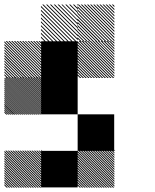

<svg xmlns="http://www.w3.org/2000/svg" viewBox="-21 -855 708 876"><path d="M500.8 -165.8 499.2 -167.5H500.8ZM500.8 -155 488.3 -167.5H494.2L500.8 -160.8ZM500.8 -144.2 477.5 -167.5H483.3L500.8 -150ZM500.8 -133.3 466.7 -167.5H472.5L500.8 -139.2ZM500.8 -122.5 455.8 -167.5H461.7L500.8 -128.3ZM500.8 -111.7 445 -167.5H450.8L500.8 -117.5ZM500.8 -100.8 434.2 -167.5H440L500.8 -106.7ZM500.8 -90 423.3 -167.5H429.2L500.8 -95.8ZM500.8 -79.2 412.5 -167.5H418.3L500.8 -85ZM500.8 -68.3 401.7 -167.5H407.5L500.8 -74.2ZM500.8 -57.5 390.8 -167.5H396.7L500.8 -63.3ZM500.8 -46.7 380 -167.5H385.8L500.8 -52.5ZM500.8 -35.8 369.2 -167.5H375L500.8 -41.7ZM500.8 -25 358.3 -167.5H364.2L500.8 -30.8ZM500.8 -14.2 347.5 -167.5H353.3L500.8 -20ZM500.8 -3.3 336.7 -167.5H342.5L500.8 -9.2ZM494.2 0.8 332.5 -160.8V-166.7L500 0.8ZM483.3 0.8 332.5 -150V-155.8L489.2 0.8ZM472.5 0.8 332.5 -139.2V-145L478.3 0.8ZM461.7 0.8 332.5 -128.3V-134.2L467.5 0.8ZM450.8 0.8 332.5 -117.5V-123.3L456.7 0.8ZM440 0.8 332.5 -106.7V-112.5L445.8 0.8ZM429.2 0.8 332.5 -95.8V-101.7L435 0.8ZM418.3 0.8 332.5 -85V-90.8L424.2 0.8ZM407.5 0.8 332.5 -74.2V-80L413.3 0.8ZM396.7 0.8 332.5 -63.3V-69.2L402.5 0.8ZM385.8 0.8 332.5 -52.5V-58.3L391.7 0.8ZM375 0.8 332.5 -41.7V-47.5L380.8 0.8ZM364.2 0.8 332.5 -30.8V-36.7L370 0.8ZM353.3 0.8 332.5 -20V-25.8L359.2 0.8ZM342.5 0.8 332.5 -9.2V-15L348.3 0.8ZM500.8 -167.5H505L500.8 -171.7ZM167.5 -165.8 165.8 -167.5H167.5ZM167.5 -155 155 -167.5H160.8L167.5 -160.8ZM167.5 -144.2 144.2 -167.5H150L167.5 -150ZM167.5 -133.3 133.3 -167.5H139.2L167.5 -139.2ZM167.5 -122.5 122.5 -167.5H128.3L167.5 -128.3ZM167.5 -111.7 111.7 -167.5H117.5L167.5 -117.5ZM167.5 -100.8 100.8 -167.5H106.7L167.5 -106.7ZM167.5 -90 90 -167.5H95.8L167.5 -95.8ZM167.5 -79.2 79.2 -167.5H85L167.5 -85ZM167.5 -68.3 68.3 -167.5H74.2L167.5 -74.2ZM167.5 -57.5 57.5 -167.5H63.3L167.5 -63.3ZM167.5 -46.7 46.7 -167.5H52.5L167.5 -52.5ZM167.5 -35.8 35.8 -167.5H41.7L167.5 -41.7ZM167.5 -25 25 -167.5H30.8L167.5 -30.8ZM167.5 -14.2 14.2 -167.5H20L167.5 -20ZM167.5 -3.3 3.3 -167.5H9.2L167.5 -9.2ZM160.8 0.8 -0.8 -160.8V-166.7L166.7 0.8ZM150 0.8 -0.8 -150V-155.8L155.8 0.8ZM139.2 0.8 -0.8 -139.2V-145L145 0.8ZM128.3 0.8 -0.8 -128.3V-134.2L134.2 0.8ZM117.5 0.8 -0.8 -117.5V-123.3L123.3 0.8ZM106.7 0.8 -0.8 -106.7V-112.5L112.5 0.8ZM95.8 0.8 -0.8 -95.8V-101.7L101.7 0.8ZM85 0.8 -0.8 -85V-90.8L90.8 0.8ZM74.2 0.8 -0.8 -74.2V-80L80 0.8ZM63.3 0.8 -0.8 -63.3V-69.2L69.2 0.8ZM52.5 0.8 -0.8 -52.5V-58.3L58.3 0.8ZM41.7 0.8 -0.8 -41.7V-47.5L47.5 0.8ZM30.8 0.8 -0.8 -30.8V-36.7L36.7 0.8ZM20 0.8 -0.8 -20V-25.8L25.8 0.8ZM9.2 0.8 -0.8 -9.2V-15L15 0.8ZM167.5 -167.5H171.7L167.5 -171.7ZM167.5 -493.3 160 -500.8H165.8L167.5 -499.2ZM167.5 -484.2 150.8 -500.8H156.7L167.5 -490ZM167.5 -475 141.7 -500.8H147.5L167.5 -480.8ZM167.5 -465.8 132.5 -500.8H138.3L167.5 -471.7ZM167.5 -456.7 123.3 -500.8H129.2L167.5 -462.5ZM167.5 -447.5 114.2 -500.8H120L167.5 -453.3ZM167.5 -438.3 105 -500.8H110.8L167.5 -444.2ZM167.5 -429.2 95.8 -500.8H101.7L167.5 -435ZM167.5 -420 86.7 -500.8H92.5L167.5 -425.8ZM167.5 -410.8 77.5 -500.8H83.3L167.5 -416.7ZM167.5 -401.7 68.3 -500.8H74.2L167.5 -407.5ZM167.5 -392.5 59.2 -500.8H65L167.5 -398.3ZM167.5 -383.3 50 -500.8H55.8L167.5 -389.2ZM167.5 -374.2 40.8 -500.8H46.7L167.5 -380ZM167.5 -365 31.7 -500.8H37.5L167.5 -370.8ZM167.5 -355.8 22.5 -500.8H28.3L167.5 -361.7ZM167.5 -346.7 13.3 -500.8H19.2L167.5 -352.5ZM167.5 -337.5 4.2 -500.8H10L167.5 -343.3ZM163.3 -332.5 -0.8 -496.7 0.8 -500.8 167.5 -334.2ZM154.2 -332.5 -0.8 -487.5V-493.3L160 -332.5ZM145 -332.5 -0.8 -478.3V-484.2L150.8 -332.5ZM135.8 -332.5 -0.8 -469.2V-475L141.7 -332.5ZM126.7 -332.5 -0.8 -460V-465.8L132.5 -332.5ZM117.5 -332.5 -0.8 -450.8V-456.7L123.3 -332.5ZM108.3 -332.5 -0.8 -441.7V-447.5L114.2 -332.5ZM99.2 -332.5 -0.8 -432.5V-438.3L105 -332.5ZM90 -332.5 -0.8 -423.3V-429.2L95.8 -332.5ZM80.8 -332.5 -0.8 -414.2V-420L86.7 -332.5ZM71.7 -332.5 -0.8 -405V-410.8L77.5 -332.5ZM62.5 -332.5 -0.8 -395.8V-401.7L68.3 -332.5ZM53.3 -332.5 -0.8 -386.7V-392.5L59.2 -332.5ZM43.3 -332.5 -0.8 -376.7V-383.3L50 -332.5ZM35 -332.5 -0.8 -368.3V-374.2L40.8 -332.5ZM25.8 -332.5 -0.8 -359.2V-365L31.7 -332.5ZM16.7 -332.5 -0.8 -350V-355.8L22.5 -332.5ZM7.5 -332.5 -0.8 -340.8V-346.7L13.3 -332.5ZM500.8 -655 488.3 -667.5H494.2L500.8 -660.8ZM500.8 -642.5 475.8 -667.5H481.7L500.8 -648.3ZM500.8 -630 463.3 -667.5H469.2L500.8 -635.8ZM500.8 -617.5 450.8 -667.5H456.7L500.8 -623.3ZM500.8 -605 438.3 -667.5H444.2L500.8 -610.8ZM500.8 -592.5 425.8 -667.5H430.8L500.8 -597.5ZM500.8 -580 413.3 -667.5H419.2L500.8 -585.8ZM500.8 -567.5 400.8 -667.5H406.7L500.8 -573.3ZM500.8 -555 388.3 -667.5H394.2L500.8 -560.8ZM500.8 -542.5 375.8 -667.5H381.7L500.8 -548.3ZM500.8 -530 363.3 -667.5H369.2L500.8 -535.8ZM500.8 -517.5 350.8 -667.5H356.7L500.8 -523.3ZM500.8 -505 338.3 -667.5H344.2L500.8 -510.8ZM494.2 -499.2 332.5 -660.8V-666.7L500 -499.2ZM481.7 -499.2 332.5 -648.3V-654.2L487.5 -499.2ZM469.2 -499.2 332.5 -635.8V-641.7L475 -499.2ZM456.7 -499.2 332.5 -623.3V-629.2L462.5 -499.2ZM444.2 -499.2 332.5 -610.8V-616.7L450 -499.2ZM430.8 -499.2 332.5 -597.5V-604.2L437.5 -499.2ZM419.2 -499.2 332.5 -585.8V-591.7L425 -499.2ZM406.7 -499.2 332.5 -573.3V-579.2L412.5 -499.2ZM394.2 -499.2 332.5 -560.8V-566.7L400 -499.2ZM381.7 -499.2 332.5 -548.3V-554.2L387.5 -499.2ZM369.2 -499.2 332.5 -535.8V-541.7L375 -499.2ZM356.7 -499.2 332.5 -523.3V-529.2L362.5 -499.2ZM344.2 -499.2 332.5 -510.8V-516.7L350 -499.2ZM167.5 -655 155 -667.5H160.8L167.5 -660.8ZM167.5 -642.5 142.5 -667.5H148.3L167.5 -648.3ZM167.5 -630 130 -667.5H135.8L167.5 -635.8ZM167.5 -617.5 117.5 -667.5H123.3L167.5 -623.3ZM167.5 -605 105 -667.5H110.8L167.5 -610.8ZM167.5 -592.5 92.5 -667.5H97.5L167.5 -597.5ZM167.5 -580 80 -667.5H85.8L167.5 -585.8ZM167.5 -567.5 67.5 -667.5H73.3L167.5 -573.3ZM167.5 -555 55 -667.5H60.8L167.5 -560.8ZM167.5 -542.5 42.5 -667.5H48.3L167.5 -548.3ZM167.5 -530 30 -667.5H35.8L167.5 -535.8ZM167.5 -517.5 17.5 -667.5H23.3L167.5 -523.3ZM167.5 -505 5 -667.5H10.8L167.5 -510.8ZM160.8 -499.2 -0.8 -660.8V-666.7L166.7 -499.2ZM148.3 -499.2 -0.8 -648.3V-654.2L154.2 -499.2ZM135.8 -499.2 -0.8 -635.8V-641.7L141.7 -499.2ZM123.3 -499.2 -0.8 -623.3V-629.2L129.2 -499.2ZM110.8 -499.2 -0.8 -610.8V-616.7L116.7 -499.2ZM97.5 -499.2 -0.8 -597.5V-604.2L104.2 -499.2ZM85.8 -499.2 -0.8 -585.8V-591.7L91.7 -499.2ZM73.3 -499.2 -0.8 -573.3V-579.2L79.2 -499.2ZM60.8 -499.2 -0.8 -560.8V-566.7L66.7 -499.2ZM48.3 -499.2 -0.8 -548.3V-554.2L54.2 -499.2ZM35.8 -499.2 -0.8 -535.8V-541.7L41.7 -499.2ZM23.3 -499.2 -0.8 -523.3V-529.2L29.2 -499.2ZM10.8 -499.2 -0.8 -510.8V-516.7L16.7 -499.2ZM500.8 -822.5 489.2 -834.2H495L500.8 -828.3ZM500.8 -808.3 475 -834.2H480.8L500.8 -814.2ZM500.8 -794.2 460.8 -834.2H466.7L500.8 -800ZM500.8 -780 446.7 -834.2H452.5L500.8 -785.8ZM500.8 -765.8 432.5 -834.2H438.3L500.8 -771.7ZM500.8 -751.7 418.3 -834.2H424.2L500.8 -757.5ZM500.8 -737.5 404.2 -834.2H410L500.8 -743.3ZM500.8 -723.3 390 -834.2H395.8L500.8 -729.2ZM500.8 -709.2 375.8 -834.2H381.7L500.8 -715ZM500.8 -695 361.7 -834.2H367.5L500.8 -700.8ZM500.8 -680.8 347.5 -834.2H353.3L500.8 -686.7ZM500.8 -666.7 333.3 -834.2H339.2L500.8 -672.5ZM487.5 -665.8 332.5 -820.8V-826.7L493.3 -665.8ZM473.3 -665.8 332.5 -806.7V-812.5L479.2 -665.8ZM459.2 -665.8 332.5 -792.5V-798.3L465 -665.8ZM445 -665.8 332.5 -778.3V-784.2L450.8 -665.8ZM430 -665.8 332.5 -763.3V-770L436.7 -665.8ZM416.7 -665.8 332.5 -750V-755.8L422.5 -665.8ZM402.5 -665.8 332.5 -735.8V-741.7L408.3 -665.8ZM388.3 -665.8 332.5 -721.7V-727.5L394.2 -665.8ZM374.2 -665.8 332.5 -707.5V-713.3L380 -665.8ZM360 -665.8 332.5 -693.3V-699.2L365.8 -665.8ZM345.8 -665.8 332.5 -679.2V-685L351.7 -665.8ZM334.2 -829.2 329.2 -834.2H334.2ZM334.2 -811.7 311.7 -834.2H317.5L334.2 -817.5ZM334.2 -794.2 294.2 -834.2H300L334.2 -800ZM334.2 -776.7 276.7 -834.2H282.5L334.2 -782.5ZM334.2 -759.2 259.2 -834.2H264.2L334.2 -764.2ZM334.2 -741.7 241.7 -834.2H247.5L334.2 -747.5ZM334.2 -724.2 224.2 -834.2H230L334.2 -730ZM334.2 -706.7 206.7 -834.2H212.5L334.2 -712.5ZM334.2 -689.2 189.2 -834.2H195L334.2 -695ZM334.2 -671.7 171.7 -834.2H177.5L334.2 -677.5ZM322.5 -665.8 165.8 -822.5V-828.3L328.3 -665.8ZM305 -665.8 165.8 -805V-810.8L310.8 -665.8ZM287.5 -665.8 165.8 -787.5V-793.3L293.3 -665.8ZM270 -665.8 165.8 -770V-775.8L275.8 -665.8ZM252.5 -665.8 165.8 -752.5V-758.3L258.3 -665.8ZM235 -665.8 165.8 -735V-740.8L240.8 -665.8ZM217.5 -665.8 165.8 -717.5V-723.3L223.3 -665.8ZM200 -665.8 165.8 -700V-705.8L205.8 -665.8ZM182.5 -665.8 165.8 -682.5V-688.3L188.3 -665.8ZM334.2 -834.2H335L334.2 -835ZM166.7 -166.7H333.3V0H166.7ZM333.3 -333.3H500V-166.7H333.3ZM166.7 -500H333.3V-333.3H166.7ZM166.7 -666.7H333.3V-333.3H166.7Z"/></svg>

Font: 0xA000-Pixelated
Style: Pixelated
Weight: 400
Version: Version 0.1